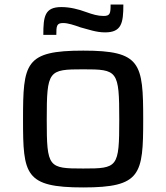

<svg xmlns="http://www.w3.org/2000/svg" viewBox="-20 -814 729 842"><path d="M170 -661H227C227 -700 228 -713 257 -713C278 -713 305 -704 333 -694C368 -685 401 -672 441 -672C513 -672 521 -713 521 -794H465C465 -755 463 -744 434 -744C409 -744 386 -751 358 -761C323 -774 286 -783 249 -783C176 -783 170 -742 170 -661ZM345 8C598 8 608 -48 608 -289C608 -538 598 -592 345 -592C89 -592 81 -538 81 -289C81 -48 89 8 345 8ZM345 -75C192 -75 185 -79 185 -289C185 -505 192 -510 345 -510C496 -510 503 -505 503 -289C503 -79 496 -75 345 -75Z"/></svg>

Font: Saira UNSAM Medium SC
Style: Regular
Weight: 500
Designer: Hector Gatti with collaboration of the Omnibus-Type team
Foundry: Omnibus-Type
Version: Version 1.072;PS 001.072;hotconv 1.0.88;makeotf.lib2.5.64775